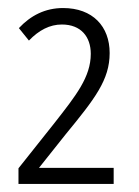

<svg xmlns="http://www.w3.org/2000/svg" viewBox="-20 -873 347 478"><path d="M263 -415V-455H77L143 -538C216 -627 253 -674 253 -741C253 -807 211 -853 137 -853C92 -853 56 -834 27 -803L52 -772C77 -798 104 -812 134 -812C182 -812 206 -781 206 -739C206 -681 169 -635 115 -566L26 -454V-415Z"/></svg>

Font: Noto Sans UI Condensed Light
Style: Regular
Weight: 300
Width: 3
Designer: Monotype Design Team
Foundry: Monotype Imaging Inc.
Version: Version 1.901